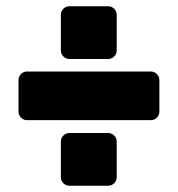

<svg xmlns="http://www.w3.org/2000/svg" viewBox="-20 -606 567 612"><path d="M352 -559V-445Q352 -434 344 -426Q336 -418 325 -418H201Q190 -418 182 -426Q174 -434 174 -445V-559Q174 -570 182 -578Q190 -586 201 -586H325Q336 -586 344 -578Q352 -570 352 -559ZM39 -250V-351Q39 -362 47 -370Q55 -378 66 -378H461Q472 -378 480 -370Q488 -362 488 -351V-250Q488 -239 480 -231Q472 -223 461 -223H66Q55 -223 47 -231Q39 -239 39 -250ZM352 -155V-41Q352 -30 344 -22Q336 -14 325 -14H201Q190 -14 182 -22Q174 -30 174 -41V-155Q174 -166 182 -174Q190 -182 201 -182H325Q336 -182 344 -174Q352 -166 352 -155Z"/></svg>

Font: Rubik
Style: Regular
Weight: 700
Designer: Hubert & Fischer
Foundry: Hubert & Fischer
Version: Version 1.100